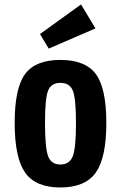

<svg xmlns="http://www.w3.org/2000/svg" viewBox="-20 -818 522 848"><path d="M44.8 -275.2Q44.8 -121.8 90.8 -55.9Q136.8 10 246.8 10Q356.7 10 403.2 -55.9Q449.6 -121.8 449.6 -275.2Q449.6 -428.6 403.2 -491Q356.7 -553.4 246.8 -553.4Q136.8 -553.4 90.8 -491Q44.8 -428.6 44.8 -275.2ZM178.8 -274.9Q178.8 -383.6 192.4 -417.8Q206 -452 246.8 -452Q287.6 -452 301.6 -417.8Q315.6 -383.6 315.6 -274.9Q315.6 -165.4 301.6 -128.4Q287.6 -91.4 246.8 -91.4Q206 -91.4 192.4 -128.4Q178.8 -165.4 178.8 -274.9ZM195.2 -603.4 401.6 -692.6 337.8 -798.4 156.6 -667.6Z"/></svg>

Font: Secuela Light
Style: Regular
Weight: 300
Designer: Fernando Haro
Foundry: deFharo
Version: Version 1.708